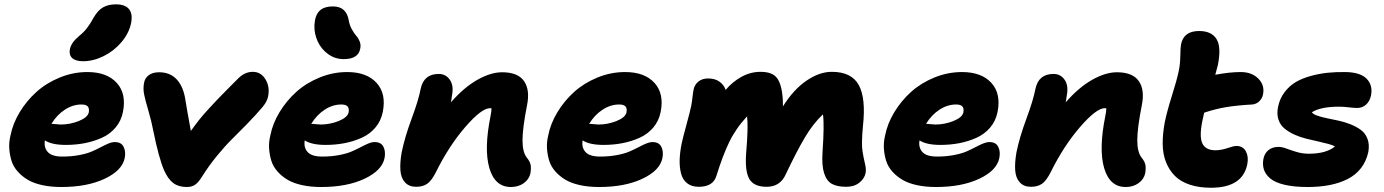

<svg xmlns="http://www.w3.org/2000/svg" viewBox="-20 -860 6438 893"><path d="M366.2 -575.2Q331.1 -575.2 315.4 -590.3Q299.8 -605.5 305.2 -631.8Q311.5 -662.1 347.2 -691.9Q370.1 -710.4 384.5 -729.2Q398.9 -748 416 -778.8Q435.5 -812.5 460 -826.2Q484.4 -839.8 519 -839.8Q561.5 -839.8 579.8 -817.9Q598.1 -795.9 589.8 -752.9Q580.1 -705.6 545.2 -664.3Q510.3 -623 462.2 -599.1Q414.1 -575.2 366.2 -575.2ZM265.1 9.8Q216.3 9.8 176.3 1Q136.2 -7.8 109.1 -23.9Q82 -40 62.3 -62.3Q42.5 -84.5 33.9 -111.1Q25.4 -137.7 23.2 -168Q21 -198.2 28.8 -230Q39.6 -285.2 71.5 -338.1Q103.5 -391.1 149.7 -432.6Q195.8 -474.1 258.1 -499.5Q320.3 -524.9 386.2 -524.9Q477.1 -524.9 522.9 -474.6Q568.8 -424.3 551.8 -338.9Q543.5 -297.4 517.3 -266.6Q491.2 -235.8 453.4 -219Q415.5 -202.1 374 -194.1Q332.5 -186 286.1 -186Q220.7 -186 189 -207Q183.1 -174.3 202.1 -153.1Q221.2 -131.8 270 -131.8Q312.5 -131.8 348.4 -138.7Q384.3 -145.5 407.2 -155.5Q430.2 -165.5 449 -175.5Q467.8 -185.5 484.1 -192.4Q500.5 -199.2 514.2 -199.2Q543.9 -199.2 554.9 -177.2Q565.9 -155.3 560.1 -125Q548.3 -66.9 466.8 -28.6Q385.3 9.8 265.1 9.8ZM358.9 -374Q318.8 -374 281.7 -349.9Q244.6 -325.7 219.2 -284.2Q258.3 -280.8 262.2 -280.8Q306.2 -280.8 347.2 -297.4Q388.2 -314 393.1 -337.9Q396 -356.4 387.9 -365.2Q379.9 -374 358.9 -374Z M849.1 9.8Q811 9.8 786.6 -8.1Q762.2 -25.9 743.7 -66.9Q719.2 -122.1 692.9 -252Q684.1 -298.3 669.7 -346.9Q655.3 -395.5 650.1 -421.9Q645 -448.2 649.9 -474.1Q653.8 -497.1 672.1 -510.5Q690.4 -523.9 719.7 -523.9Q772 -523.9 803 -489.5Q834 -455.1 842.8 -392.1Q847.7 -359.9 867.7 -251Q887.2 -278.3 906.2 -302.5Q925.3 -326.7 953.1 -356.4Q981 -386.2 991.7 -397.9Q1002.4 -409.7 1041.3 -448.5Q1080.1 -487.3 1085.9 -493.2Q1117.2 -525.9 1155.8 -525.9Q1193.4 -525.9 1214.6 -491.2Q1235.8 -456.5 1227.1 -412.1Q1222.7 -388.2 1201.7 -362.8Q1169.4 -324.7 1127.9 -282.2Q1086.4 -239.7 1056.9 -210.7Q1027.3 -181.6 990 -136.2Q952.6 -90.8 919.9 -39.1Q903.3 -11.7 887.7 -1Q872.1 9.8 849.1 9.8Z M1578.6 -585Q1539.1 -585 1506.8 -607.9Q1474.6 -630.9 1457.8 -667Q1440.9 -703.1 1442.4 -743.2Q1444.8 -788.1 1465.6 -809.1Q1486.3 -830.1 1529.3 -830.1Q1591.8 -830.1 1602.5 -763.2Q1606.4 -741.7 1616.9 -722.9Q1627.4 -704.1 1637.5 -692.9Q1647.5 -681.6 1653.3 -666Q1659.2 -650.4 1655.3 -632.8Q1646 -585 1578.6 -585ZM1473.6 9.8Q1424.8 9.8 1384.8 1Q1344.7 -7.8 1317.6 -23.9Q1290.5 -40 1270.8 -62.3Q1251 -84.5 1242.4 -111.1Q1233.9 -137.7 1231.7 -168Q1229.5 -198.2 1237.3 -230Q1248 -285.2 1280 -338.1Q1312 -391.1 1358.2 -432.6Q1404.3 -474.1 1466.6 -499.5Q1528.8 -524.9 1594.7 -524.9Q1685.5 -524.9 1731.4 -474.6Q1777.3 -424.3 1760.3 -338.9Q1752 -297.4 1725.8 -266.6Q1699.7 -235.8 1661.9 -219Q1624 -202.1 1582.5 -194.1Q1541 -186 1494.6 -186Q1429.2 -186 1397.5 -207Q1391.6 -174.3 1410.6 -153.1Q1429.7 -131.8 1478.5 -131.8Q1521 -131.8 1556.9 -138.7Q1592.8 -145.5 1615.7 -155.5Q1638.7 -165.5 1657.5 -175.5Q1676.3 -185.5 1692.6 -192.4Q1709 -199.2 1722.7 -199.2Q1752.4 -199.2 1763.4 -177.2Q1774.4 -155.3 1768.6 -125Q1756.8 -66.9 1675.3 -28.6Q1593.8 9.8 1473.6 9.8ZM1567.4 -374Q1527.3 -374 1490.2 -349.9Q1453.1 -325.7 1427.7 -284.2Q1466.8 -280.8 1470.7 -280.8Q1514.6 -280.8 1555.7 -297.4Q1596.7 -314 1601.6 -337.9Q1604.5 -356.4 1596.4 -365.2Q1588.4 -374 1567.4 -374Z M2356.4 9.8Q2281.7 9.8 2256.1 -78.1Q2230.5 -166 2261.2 -318.8Q2266.1 -342.3 2266.1 -356Q2264.2 -356.9 2259.3 -356.9Q2219.7 -356.9 2143.8 -269Q2067.9 -181.2 2007.3 -59.1Q1987.8 -20 1967.5 -5.6Q1947.3 8.8 1915.5 8.8Q1882.3 8.8 1863.5 -12Q1844.7 -32.7 1842.3 -68.1Q1839.8 -103.5 1848.1 -150.9Q1862.3 -221.2 1894.5 -308.1Q1926.8 -395 1936.5 -446.8Q1951.2 -516.1 2020.5 -516.1Q2054.2 -516.1 2073 -487.8Q2091.8 -459.5 2081.5 -412.1Q2080.1 -396.5 2077.1 -383.8Q2136.7 -452.6 2199.5 -488.3Q2262.2 -523.9 2315.4 -523.9Q2388.7 -523.9 2417.2 -482.9Q2445.8 -441.9 2431.2 -370.1Q2410.2 -263.2 2410.2 -207.8Q2410.2 -152.3 2430.2 -127Q2443.4 -110.8 2447.3 -96.2Q2451.2 -81.5 2447.3 -55.2Q2441.4 -26.4 2416.3 -8.3Q2391.1 9.8 2356.4 9.8Z M2766.1 9.8Q2717.3 9.8 2677.2 1Q2637.2 -7.8 2610.1 -23.9Q2583 -40 2563.2 -62.3Q2543.5 -84.5 2534.9 -111.1Q2526.4 -137.7 2524.2 -168Q2522 -198.2 2529.8 -230Q2540.5 -285.2 2572.5 -338.1Q2604.5 -391.1 2650.6 -432.6Q2696.8 -474.1 2759 -499.5Q2821.3 -524.9 2887.2 -524.9Q2978 -524.9 3023.9 -474.6Q3069.8 -424.3 3052.7 -338.9Q3044.4 -297.4 3018.3 -266.6Q2992.2 -235.8 2954.3 -219Q2916.5 -202.1 2875 -194.1Q2833.5 -186 2787.1 -186Q2721.7 -186 2689.9 -207Q2684.1 -174.3 2703.1 -153.1Q2722.2 -131.8 2771 -131.8Q2813.5 -131.8 2849.4 -138.7Q2885.3 -145.5 2908.2 -155.5Q2931.2 -165.5 2950 -175.5Q2968.8 -185.5 2985.1 -192.4Q3001.5 -199.2 3015.1 -199.2Q3044.9 -199.2 3055.9 -177.2Q3066.9 -155.3 3061 -125Q3049.3 -66.9 2967.8 -28.6Q2886.2 9.8 2766.1 9.8ZM2859.9 -374Q2819.8 -374 2782.7 -349.9Q2745.6 -325.7 2720.2 -284.2Q2759.3 -280.8 2763.2 -280.8Q2807.1 -280.8 2848.1 -297.4Q2889.2 -314 2894 -337.9Q2897 -356.4 2888.9 -365.2Q2880.9 -374 2859.9 -374Z M3230 8.8Q3196.8 8.8 3175.8 -7.8Q3154.8 -24.4 3147.5 -53.5Q3140.1 -82.5 3141.1 -116.2Q3142.1 -149.9 3149.9 -189.9Q3155.8 -218.8 3172.4 -278.8Q3189 -338.9 3194.8 -367.2Q3197.8 -381.8 3200.7 -407.2Q3203.6 -432.6 3206.1 -443.8Q3210 -465.3 3227.8 -480.2Q3245.6 -495.1 3272.9 -495.1Q3306.2 -495.1 3326.9 -479.7Q3347.7 -464.4 3355 -441.9Q3387.2 -480 3429 -502.9Q3470.7 -525.9 3517.6 -525.9Q3572.8 -525.9 3594.2 -496.6Q3615.7 -467.3 3620.6 -402.8Q3621.6 -389.6 3621.6 -365.2Q3670.4 -443.4 3730.7 -484.6Q3791 -525.9 3848.6 -525.9Q3940.9 -525.9 3974.4 -464.1Q4007.8 -402.3 3993.7 -274.9Q3985.8 -191.4 3991.5 -157Q3997.1 -122.6 4003.2 -97.9Q4009.3 -73.2 4005.9 -55.2Q4001 -29.8 3977.1 -10.5Q3953.1 8.8 3916 8.8Q3874 8.8 3849.4 -4.6Q3824.7 -18.1 3813 -54.4Q3801.3 -90.8 3805.7 -153.8Q3814.5 -281.2 3807.6 -328.1Q3761.7 -285.2 3723.1 -220Q3684.6 -154.8 3634.8 -49.8Q3608.9 8.8 3545.9 8.8Q3485.4 8.8 3464.6 -28.6Q3443.8 -65.9 3450.7 -151.9Q3460.9 -272.5 3454.6 -318.8Q3401.9 -262.2 3371.3 -198.5Q3340.8 -134.8 3312 -42Q3296.9 8.8 3230 8.8Z M4333 9.8Q4284.2 9.8 4244.1 1Q4204.1 -7.8 4177 -23.9Q4149.9 -40 4130.1 -62.3Q4110.4 -84.5 4101.8 -111.1Q4093.3 -137.7 4091.1 -168Q4088.9 -198.2 4096.7 -230Q4107.4 -285.2 4139.4 -338.1Q4171.4 -391.1 4217.5 -432.6Q4263.7 -474.1 4325.9 -499.5Q4388.2 -524.9 4454.1 -524.9Q4544.9 -524.9 4590.8 -474.6Q4636.7 -424.3 4619.6 -338.9Q4611.3 -297.4 4585.2 -266.6Q4559.1 -235.8 4521.2 -219Q4483.4 -202.1 4441.9 -194.1Q4400.4 -186 4354 -186Q4288.6 -186 4256.8 -207Q4251 -174.3 4270 -153.1Q4289.1 -131.8 4337.9 -131.8Q4380.4 -131.8 4416.3 -138.7Q4452.1 -145.5 4475.1 -155.5Q4498 -165.5 4516.8 -175.5Q4535.6 -185.5 4552 -192.4Q4568.4 -199.2 4582 -199.2Q4611.8 -199.2 4622.8 -177.2Q4633.8 -155.3 4627.9 -125Q4616.2 -66.9 4534.7 -28.6Q4453.1 9.8 4333 9.8ZM4426.8 -374Q4386.7 -374 4349.6 -349.9Q4312.5 -325.7 4287.1 -284.2Q4326.2 -280.8 4330.1 -280.8Q4374 -280.8 4415 -297.4Q4456.1 -314 4460.9 -337.9Q4463.9 -356.4 4455.8 -365.2Q4447.8 -374 4426.8 -374Z M5215.8 9.8Q5141.1 9.8 5115.5 -78.1Q5089.8 -166 5120.6 -318.8Q5125.5 -342.3 5125.5 -356Q5123.5 -356.9 5118.7 -356.9Q5079.1 -356.9 5003.2 -269Q4927.2 -181.2 4866.7 -59.1Q4847.2 -20 4826.9 -5.6Q4806.6 8.8 4774.9 8.8Q4741.7 8.8 4722.9 -12Q4704.1 -32.7 4701.7 -68.1Q4699.2 -103.5 4707.5 -150.9Q4721.7 -221.2 4753.9 -308.1Q4786.1 -395 4795.9 -446.8Q4810.5 -516.1 4879.9 -516.1Q4913.6 -516.1 4932.4 -487.8Q4951.2 -459.5 4940.9 -412.1Q4939.5 -396.5 4936.5 -383.8Q4996.1 -452.6 5058.8 -488.3Q5121.6 -523.9 5174.8 -523.9Q5248 -523.9 5276.6 -482.9Q5305.2 -441.9 5290.5 -370.1Q5269.5 -263.2 5269.5 -207.8Q5269.5 -152.3 5289.6 -127Q5302.7 -110.8 5306.6 -96.2Q5310.5 -81.5 5306.6 -55.2Q5300.8 -26.4 5275.6 -8.3Q5250.5 9.8 5215.8 9.8Z M5612.3 13.2Q5556.6 13.2 5513.9 -1Q5471.2 -15.1 5444.6 -41.7Q5418 -68.4 5403.1 -106Q5388.2 -143.6 5387.7 -190.4Q5387.2 -237.3 5397.5 -292Q5407.7 -341.8 5430.9 -415.5Q5454.1 -489.3 5462.4 -529.8Q5469.2 -562 5469.7 -600.8Q5470.2 -639.6 5473.1 -653.8Q5485.4 -715.8 5557.1 -715.8Q5614.3 -715.8 5637.7 -679Q5661.1 -642.1 5644.5 -558.1Q5643.1 -552.7 5638.9 -537.1Q5634.8 -521.5 5632.3 -512.2Q5698.7 -524.9 5750.5 -524.9Q5802.2 -524.9 5832.5 -494.4Q5862.8 -463.9 5854.5 -421.9Q5851.6 -403.3 5837.4 -389.4Q5823.2 -375.5 5804.2 -374Q5733.4 -370.1 5683.3 -361.8Q5633.3 -353.5 5580.6 -335.9Q5573.7 -307.1 5572.3 -297.9Q5557.1 -223.6 5572.5 -192.4Q5587.9 -161.1 5633.3 -161.1Q5659.2 -161.1 5688.7 -171.1Q5718.3 -181.2 5730.5 -181.2Q5761.2 -181.2 5774.7 -156Q5788.1 -130.9 5781.2 -96.2Q5759.3 13.2 5612.3 13.2Z M6061.5 9.8Q5998.5 9.8 5954.3 -0.7Q5910.2 -11.2 5887.9 -30Q5865.7 -48.8 5858.4 -71.8Q5851.1 -94.7 5856.4 -122.1Q5861.8 -147.5 5879.9 -162.1Q5897.9 -176.8 5927.2 -176.8Q5942.9 -176.8 5963.6 -168.9Q5984.4 -161.1 6011.2 -153.1Q6038.1 -145 6067.4 -145Q6147 -145 6188.5 -178.2Q6180.7 -184.6 6158.9 -190.4Q6137.2 -196.3 6111.6 -201.9Q6085.9 -207.5 6056.2 -214.8Q6026.4 -222.2 6000.5 -233.9Q5974.6 -245.6 5954.6 -262Q5934.6 -278.3 5926 -304.2Q5917.5 -330.1 5924.3 -362.8Q5932.1 -401.9 5955.1 -431.9Q5978 -461.9 6008.3 -479.2Q6038.6 -496.6 6078.6 -507.3Q6118.7 -518.1 6156 -521.7Q6193.4 -525.4 6235.4 -524.9Q6306.6 -524.4 6336.4 -493.7Q6366.2 -462.9 6356.4 -415Q6350.6 -388.7 6333.5 -373.3Q6316.4 -357.9 6292.5 -357.9Q6275.9 -357.9 6253.2 -360.8Q6230.5 -363.8 6207.5 -363.8Q6123 -363.8 6081.5 -337.9Q6086.9 -329.1 6106.2 -322.3Q6125.5 -315.4 6150.9 -310.3Q6176.3 -305.2 6205.6 -298.8Q6234.9 -292.5 6261.7 -281.7Q6288.6 -271 6309.6 -255.6Q6330.6 -240.2 6340.3 -214.1Q6350.1 -188 6344.2 -153.8Q6335 -110.4 6310.3 -78.4Q6285.6 -46.4 6248 -27.3Q6210.4 -8.3 6164.1 0.7Q6117.7 9.8 6061.5 9.8Z"/></svg>

Font: Shantell Sans Normal
Style: Italic
Weight: 800
Italic angle: -11.31°
Designer: Stephen Nixon, Anya Danilova, Shantell Martin
Foundry: Arrow Type
Version: Version 1.006;[559af2be0]